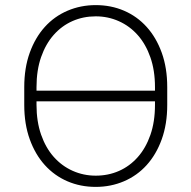

<svg xmlns="http://www.w3.org/2000/svg" viewBox="-20 -726 750 752"><path d="M355 6Q295 6 244 -16Q193 -38 155.5 -79.5Q118 -121 96.5 -180.5Q75 -240 75 -315V-385Q75 -460 96.5 -519.5Q118 -579 155.5 -620.5Q193 -662 244.5 -684Q296 -706 355 -706Q415 -706 466 -684Q517 -662 554.5 -620.5Q592 -579 613.5 -519.5Q635 -460 635 -385V-315Q635 -240 613.5 -180.5Q592 -121 554.5 -79.5Q517 -38 465.5 -16Q414 6 355 6ZM123 -371H587V-385Q587 -450 569 -501.5Q551 -553 519.5 -588.5Q488 -624 445.5 -643Q403 -662 355 -662Q306 -662 264 -643.5Q222 -625 190.5 -589.5Q159 -554 141 -502.5Q123 -451 123 -385ZM355 -38Q404 -38 446 -56.5Q488 -75 519.5 -110.5Q551 -146 569 -197.5Q587 -249 587 -315V-329H123V-315Q123 -250 141 -198.5Q159 -147 190.5 -111.5Q222 -76 264.5 -57Q307 -38 355 -38Z"/></svg>

Font: Retni Sans Light
Style: Regular
Weight: 300
Designer: Vitaly Kuzmin
Foundry: ParaType Ltd.
Version: Version 1.00;March 2, 2019;FontCreator 11.5.0.2425 64-bit; t